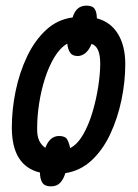

<svg xmlns="http://www.w3.org/2000/svg" viewBox="-20 -609 489 682"><path d="M22 -156Q22 -220 35.5 -285.5Q49 -351 76 -408Q103 -465 143.5 -502.5Q184 -540 238 -547Q250 -589 287 -589Q309 -589 316.5 -577Q324 -565 324 -544Q373 -531 399 -488.5Q425 -446 425 -381Q425 -319 411.5 -254Q398 -189 371.5 -132.5Q345 -76 305 -39Q265 -2 212 6Q206 27 194 40Q182 53 161 53Q139 53 130.5 40Q122 27 122 4Q22 -20 22 -156ZM112 -156Q111 -127 119 -110Q127 -93 141 -84Q157 -126 190 -126Q212 -126 219 -113Q226 -100 229 -83Q255 -96 275 -130.5Q295 -165 308.5 -210.5Q322 -256 329 -302Q336 -348 336 -383Q336 -444 305 -453Q297 -432 284 -421Q271 -410 256 -410Q237 -410 229 -422Q221 -434 219 -454Q193 -439 173 -405.5Q153 -372 139.5 -329.5Q126 -287 119 -241.5Q112 -196 112 -156Z"/></svg>

Font: Noto Sans ExtraCondensed Medium
Style: Italic
Weight: 500
Width: 2
Italic angle: -12°
Designer: Monotype Design Team
Foundry: Monotype Imaging Inc.
Version: Version 2.013; ttfautohint (v1.8.4.7-5d5b)